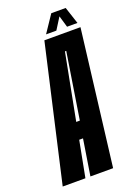

<svg xmlns="http://www.w3.org/2000/svg" viewBox="-194 -843 633 902"><g transform="rotate(-20 123.0 -392.0)"><path d="M-43.5 0 110.5 -675H291L208.5 0H95L123.5 -180H104.5L70 0ZM120 -263.5H138L190 -593H183.5ZM127.5 -698.5 184.5 -783.5H256.5L284.5 -698.5H232.5L215.5 -756.5L179 -698.5Z"/></g></svg>

Font: Anybody UltraCondensed SemiBold
Style: Italic
Weight: 600
Width: 1
Italic angle: -10°
Designer: Tyler Finck
Foundry: Etcetera Type Company
Version: Version 1.010; ttfautohint (v1.8.3) -l 8 -r 50 -G 200 -x 14 